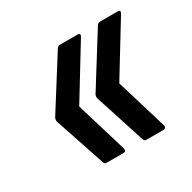

<svg xmlns="http://www.w3.org/2000/svg" viewBox="-90 -525 524 523"><g transform="rotate(-30 172.5 -263.0)"><path d="M105 -92Q100 -92 98 -98L45 -256Q43 -263 47 -270L146 -427Q150 -434 156 -434H213Q217 -434 218.5 -431.5Q220 -429 217 -424L118 -262L166 -103Q169 -92 159 -92ZM231 -92Q225 -92 223 -98L172 -256Q170 -265 174 -270L272 -427Q276 -434 282 -434H339Q343 -434 344.5 -431.5Q346 -429 343 -424L244 -262L292 -103Q294 -98 291.5 -95Q289 -92 285 -92Z"/></g></svg>

Font: Sofia Sans Extra Condensed Medium
Style: Italic
Weight: 500
Italic angle: -9°
Version: Version 4.100